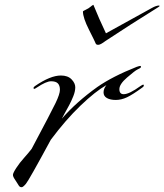

<svg xmlns="http://www.w3.org/2000/svg" viewBox="-20 -763 686 801"><path d="M238 -268Q298 -337 386 -400Q449 -444 550 -484Q562 -488 565 -488Q568 -488 568 -485Q568 -482 566.5 -480.5Q565 -479 563 -478Q561 -477 551.5 -472Q542 -467 510 -439.5Q478 -412 478 -391Q478 -370 496 -370Q519 -370 566 -404Q575 -410 577.5 -410Q580 -410 580 -406Q580 -402 574 -398Q533 -368 509.5 -357Q486 -346 463 -346Q440 -346 426 -354Q412 -362 412 -377.5Q412 -393 424 -408Q378 -382 316 -322.5Q254 -263 192 -180Q100 -10 88 4Q76 18 70.5 18Q65 18 62 15.5Q59 13 54.5 5Q50 -3 42 -14.5Q34 -26 34 -33.5Q34 -41 48 -62.5Q62 -84 80.5 -104.5Q99 -125 112 -142Q194 -296 212 -333.5Q230 -371 230 -388.5Q230 -406 221.5 -415Q213 -424 193 -424Q173 -424 134 -398Q125 -392 122.5 -392Q120 -392 120 -396Q120 -400 126 -404Q190 -448 234 -448Q263 -448 278.5 -432Q294 -416 294 -399Q294 -382 286 -362Q278 -342 269 -325Q260 -308 249.5 -289.5Q239 -271 238 -268ZM420 -592Q399 -576 390 -576Q381 -576 379 -582Q377 -588 351.5 -638.5Q326 -689 326 -715Q326 -717 338 -722.5Q350 -728 358 -735Q366 -742 368 -742L370 -743V-742Q393 -685 422 -624L614 -730Q632 -740 644 -740L646 -738Q646 -736 626 -724Q526 -662 420 -592Z"/></svg>

Font: Miama
Style: Regular
Weight: 400
Italic angle: 16.5°
Designer: Linus Romer
Foundry: Linus Romer
Version: 0.32